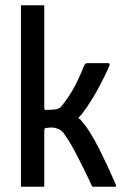

<svg xmlns="http://www.w3.org/2000/svg" viewBox="-20 -713 478 733"><path d="M60 -4V-689Q60 -693 64 -693H145Q149 -693 149 -689V-302Q149 -300 150 -296.5Q151 -293 153 -293Q165 -293 175.5 -294Q186 -295 196 -296Q205 -299 209.5 -302Q214 -305 220 -314Q238 -337 252.5 -361Q267 -385 279 -411Q291 -437 301 -462Q305 -470 308.5 -471Q312 -472 320 -472H391Q398 -472 398.5 -468.5Q399 -465 397 -461Q396 -458 387.5 -439.5Q379 -421 364.5 -393Q350 -365 331.5 -334.5Q313 -304 292 -277Q288 -273 285 -269.5Q282 -266 279 -262Q281 -261 284 -259Q287 -257 288 -255Q305 -237 323.5 -207.5Q342 -178 359 -144Q376 -110 390 -80Q404 -50 412.5 -30Q421 -10 422 -8Q426 0 419 0Q416 0 404.5 0Q393 0 379 0Q365 0 353 0Q341 0 338 0Q334 0 333 -0.5Q332 -1 329 -7Q329 -7 322 -22.5Q315 -38 303 -62Q291 -86 277.5 -112.5Q264 -139 250.5 -162.5Q237 -186 226 -200Q222 -208 213.5 -214.5Q205 -221 191.5 -224.5Q178 -228 153 -224Q149 -223 149 -213V-4Q149 0 145 0H64Q60 0 60 -4Z"/></svg>

Font: Glory Medium
Style: Regular
Weight: 500
Designer: Robert Leuschke
Foundry: Robert Leuschke
Version: Version 1.011